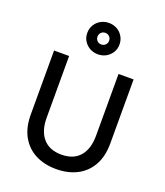

<svg xmlns="http://www.w3.org/2000/svg" viewBox="-171 -1074 1030 1198"><g transform="rotate(20 344.0 -475.0)"><path d="M344 10Q267 10 207.5 -20Q148 -50 114 -109.5Q80 -169 80 -256V-681H180V-271Q180 -183 222.5 -134.5Q265 -86 344 -86Q424 -86 466 -134.5Q508 -183 508 -271V-681H608V-256Q608 -169 574 -109.5Q540 -50 480.5 -20Q421 10 344 10ZM344 -752Q315 -752 290.5 -765.5Q266 -779 251.5 -802.5Q237 -826 237 -855Q237 -885 251.5 -909Q266 -933 290.5 -946.5Q315 -960 344 -960Q374 -960 398 -946.5Q422 -933 436.5 -909Q451 -885 451 -855Q451 -826 436.5 -802.5Q422 -779 398 -765.5Q374 -752 344 -752ZM343 -817Q360 -817 371 -828Q382 -839 382 -855Q382 -872 371 -883Q360 -894 343 -894Q327 -894 316 -883Q305 -872 305 -855Q305 -839 316 -828Q327 -817 343 -817Z"/></g></svg>

Font: Gabarito
Style: Regular
Weight: 400
Designer: Leandro Assis / Alvaro Franca / Felipe Casaprima
Foundry: Naipe Foundry
Version: Version 1.000